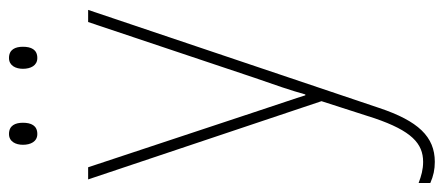

<svg xmlns="http://www.w3.org/2000/svg" viewBox="-300 -444 987 427"><g transform="rotate(-90 193.5 -230.5)"><path d="M85 -673C85 -656 92 -641 109 -641C128 -641 134 -655 134 -673C134 -690 128 -704 109 -704C92 -704 85 -689 85 -673ZM254 -673C254 -656 261 -641 278 -641C297 -641 303 -655 303 -673C303 -690 297 -704 278 -704C261 -704 254 -689 254 -673ZM8 -528 182 -9 144 109C116 191 88 217 47 217C30 217 16 213 0 207V233C16 240 30 243 47 243C103 243 138 206 167 119L385 -528H358L234 -158C218 -112 206 -78 197 -45H195C188 -68 178 -96 157 -160L35 -528Z"/></g></svg>

Font: Noto Sans Armenian SemiCondensed Thin
Style: Regular
Weight: 100
Width: 4
Designer: Monotype Design Team
Foundry: Monotype Imaging Inc.
Version: Version 2.008